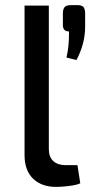

<svg xmlns="http://www.w3.org/2000/svg" viewBox="-20 -722 353 751"><path d="M171 -700V-139Q171 -108 188.5 -92Q206 -76 237 -76H283L294 -5Q284 0 266.5 3Q249 6 230.5 7.5Q212 9 199 9Q143 9 109.5 -23Q76 -55 76 -116V-700ZM282 -702Q299 -702 305.5 -695.5Q312 -689 313 -673V-619Q313 -582 304 -549.5Q295 -517 279 -487L240 -497Q246 -523 248 -546Q250 -569 250 -599Q226 -599 226 -624V-673Q227 -689 234 -695.5Q241 -702 259 -702Z"/></svg>

Font: Exo 2 Medium
Style: Regular
Weight: 500
Designer: Natanael Gama
Foundry: Natanael Gama
Version: Version 2.010